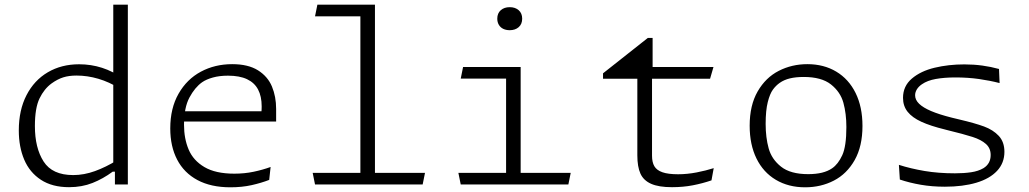

<svg xmlns="http://www.w3.org/2000/svg" viewBox="-20 -785 4380 817"><path d="M462 -765H524V0H469V-68L462 -75ZM316.5 -511.5Q367.5 -511.5 414.2 -496.5Q461 -481.5 499.5 -453L487.5 -409.5Q445 -436 398.5 -449.8Q352 -463.5 305.5 -463.5Q273.5 -463.5 249 -455.8Q224.5 -448 199.5 -430Q168 -407 148.2 -366.2Q128.5 -325.5 128.5 -248.5Q128.5 -155.5 165.5 -97.8Q202.5 -40 291.5 -40Q337.5 -40 384.2 -57Q431 -74 477 -102.5L474 -54.5H459.5Q419 -24.5 373.8 -6.5Q328.5 11.5 274 11.5Q202 11.5 154 -20Q106 -51.5 83 -105.8Q60 -160 60 -230Q60 -316.5 92.8 -380Q125.5 -443.5 183.5 -477.5Q241.5 -511.5 316.5 -511.5Z M763 -254.5Q763 -195 782.8 -148.5Q802.5 -102 850 -74Q897.5 -46 977 -46Q1020 -46 1058.5 -54Q1097 -62 1131.5 -74.5L1125.5 -19.5Q1092 -6.5 1050.8 2.8Q1009.5 12 960.5 12Q877.5 12 820.2 -18.8Q763 -49.5 733.8 -105.8Q704.5 -162 704.5 -238.5Q704.5 -324.5 739.8 -386.2Q775 -448 834.8 -480Q894.5 -512 968 -512Q1036 -512 1077.8 -485.8Q1119.5 -459.5 1137.2 -416.8Q1155 -374 1155 -321.5V-268H756.5V-311.5H1109L1089 -282.5Q1091 -294 1092.2 -306Q1093.5 -318 1093.5 -332Q1093.5 -375 1078.2 -404Q1063 -433 1031.2 -448Q999.5 -463 950 -463Q914 -463 886 -455.2Q858 -447.5 840 -435Q809.5 -413.5 786.2 -370.2Q763 -327 763 -254.5Z M1513.5 0V-738L1536 -715.5H1320.5L1330.5 -765H1575.5V0ZM1310.5 -49.5H1788.5L1778.5 0H1320.5Z M2195.5 -500V0H2133.5V-473L2156 -450.5H1940.5L1950.5 -500ZM1930.5 -49.5H2408.5L2398.5 0H1940.5ZM2096 -705.5Q2096 -728.5 2110.8 -741.5Q2125.5 -754.5 2149 -754.5Q2172.5 -754.5 2187.2 -741.5Q2202 -728.5 2202 -705.5Q2202 -682.5 2187.2 -669.5Q2172.5 -656.5 2149 -656.5Q2133.5 -656.5 2121.5 -662.2Q2109.5 -668 2102.8 -679.2Q2096 -690.5 2096 -705.5Z M2754.5 -470.5V-122.5Q2754.5 -94.5 2764.5 -77.5Q2774.5 -60.5 2798.8 -52Q2823 -43.5 2865.5 -43.5Q2903.5 -43.5 2943.8 -51.2Q2984 -59 3017 -69.5L3007.5 -17.5Q2969.5 -4.5 2928.2 3.5Q2887 11.5 2839.5 11.5Q2783 11.5 2750.8 -2.8Q2718.5 -17 2705.2 -46.2Q2692 -75.5 2692 -124V-470.5ZM3016 -500 3001.5 -450H2546V-473L2736.5 -623.5H2757V-484.5L2708 -500Z M3170 -250Q3170 -337 3204 -396Q3238 -455 3293.8 -483.5Q3349.5 -512 3415.5 -512Q3485.5 -512 3538.5 -480.2Q3591.5 -448.5 3620.8 -389.2Q3650 -330 3650 -249Q3650 -162.5 3616.8 -103.8Q3583.5 -45 3528.2 -16.5Q3473 12 3406 12Q3335 12 3281.5 -19.8Q3228 -51.5 3199 -110.5Q3170 -169.5 3170 -250ZM3521 -69Q3546.5 -86.5 3564 -124.5Q3581.5 -162.5 3581.5 -244.5Q3581.5 -301.5 3568.8 -347.8Q3556 -394 3515.8 -425.8Q3475.5 -457.5 3400 -457.5Q3366.5 -457.5 3341.5 -451.5Q3316.5 -445.5 3298 -432.5Q3281.5 -421 3268.8 -403.5Q3256 -386 3247 -350.5Q3238 -315 3238 -257.5Q3238 -200 3250.8 -153.8Q3263.5 -107.5 3303.5 -75.8Q3343.5 -44 3419 -44Q3452 -44 3477.5 -50.2Q3503 -56.5 3521 -69Z M4231 -491.5 4233.5 -431.5Q4193 -442 4145.8 -448.8Q4098.5 -455.5 4045.5 -455.5Q3998.5 -455.5 3962.2 -449Q3926 -442.5 3903 -426.5Q3889 -417 3881.5 -404.8Q3874 -392.5 3874 -379.5Q3874 -360 3891 -343.5Q3908 -327 3942 -312.5Q3976 -298 4029.5 -284.5L4062.5 -276.5Q4128.5 -261 4167.2 -246.8Q4206 -232.5 4230 -206.8Q4254 -181 4254 -139Q4254 -91.5 4222.8 -58Q4191.5 -24.5 4134.5 -7.5Q4077.5 9.5 4000.5 9.5Q3946 9.5 3898.2 1.2Q3850.5 -7 3809 -21L3805 -83.5Q3855 -67.5 3914 -57.5Q3973 -47.5 4043.5 -47.5Q4081.5 -47.5 4112.2 -52Q4143 -56.5 4165 -69.5L4166.5 -70.5Q4180.5 -79.5 4188 -93.2Q4195.5 -107 4195.5 -125.5Q4195.5 -154.5 4175.2 -172.5Q4155 -190.5 4118.8 -202.2Q4082.5 -214 4006.5 -232.5Q4004 -233.5 4001 -234Q3939.5 -249 3900.8 -266.8Q3862 -284.5 3842.2 -309.2Q3822.5 -334 3822.5 -368.5Q3822.5 -418.5 3860 -450.5Q3897.5 -482.5 3956.8 -496.8Q4016 -511 4083.5 -511Q4123.5 -511 4160 -506Q4196.5 -501 4231 -491.5Z"/></svg>

Font: Monaspace Argon Var
Style: Regular
Weight: 400
Designer: Riley Cran and the Lettermatic Team
Version: Version 1.000 (Monaspace Argon Var)